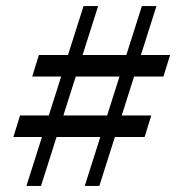

<svg xmlns="http://www.w3.org/2000/svg" viewBox="-20 -612 580 632"><path d="M259 0 447 -592H495L307 0ZM24 -161 46 -232H478L456 -161ZM67 0 255 -592H303L115 0ZM86 -360 108 -431H540L518 -360Z"/></svg>

Font: Platypi Light Light
Style: Italic
Weight: 300
Italic angle: -13°
Version: Version 1.200